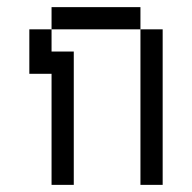

<svg xmlns="http://www.w3.org/2000/svg" viewBox="-20 -520 540 540"><path d="M125 -312.5V0H187.5Q187.5 0 187.5 -375H125V-437.5H62.5Q62.5 -437.5 62.5 -312.5ZM375 -437.5V0H437.5V-437.5ZM125 -437.5H375V-500H125Z"/></svg>

Font: CalcUnifontExMono
Style: Regular
Weight: 500
Version: Version 15.0.06